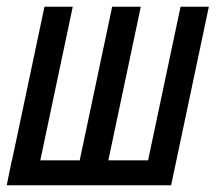

<svg xmlns="http://www.w3.org/2000/svg" viewBox="-20 -550 640 570"><path d="M0 0 112 -530H196L84 0ZM0 0 15 -74H503L488 0ZM201 0 313 -530H398L286 0ZM404 0 516 -530H600L488 0Z"/></svg>

Font: Geist Mono
Style: Italic
Weight: 400
Italic angle: -12°
Monospace: yes
Designer: Basement.studio, Andrés Briganti, Mateo Zaragoza
Foundry: Basement.studio, Vercel, Andrés Briganti, Guido Ferreyra, Mateo Zaragoza
Version: Version 1.500